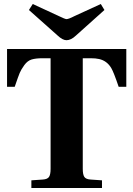

<svg xmlns="http://www.w3.org/2000/svg" viewBox="-20 -936 664 956"><path d="M15.1 -503.9V-691.9H608.9V-503.9H570.8Q546.4 -576.2 533.7 -597.7Q512.2 -633.3 473.6 -642.1Q456.1 -646 432.1 -646H392.1V-95.2Q392.1 -66.9 399.9 -55.2Q407.7 -43.5 431.2 -42L487.8 -38.1V0H136.2V-38.1L192.9 -42Q216.3 -43.5 224.1 -55.2Q231.9 -66.9 231.9 -95.2V-646H191.9Q158.7 -646 137.9 -639.9Q117.2 -633.8 101.3 -612.1Q85.4 -590.3 78.1 -572.8Q70.8 -555.2 55.2 -509.3Q53.7 -505.9 53.2 -503.9ZM124 -886.2 143.1 -916 272.9 -856Q304.2 -840.8 311 -840.8Q321.8 -840.8 351.1 -856L481.9 -916L500 -886.2L357.9 -758.8Q333.5 -735.8 311 -735.8Q291.5 -735.8 266.1 -759.8Z"/></svg>

Font: Linguistics Pro
Style: Bold
Weight: 700
Designer: Stefan Peev, Context Ltd
Foundry: Stefan Peev, Context Ltd
Version: Version 001.000